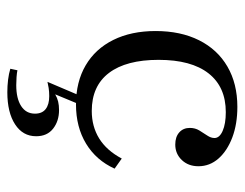

<svg xmlns="http://www.w3.org/2000/svg" viewBox="-92 -376 664 521"><g transform="rotate(90 240.5 -115.0)"><path d="M262.9 11.3Q201.6 11.3 156.9 -14.9Q112.1 -41.1 87.9 -89.9Q63.7 -138.7 63.7 -204.8Q63.7 -272.6 88.7 -322.6Q113.7 -372.6 160.1 -399.6Q206.5 -426.6 269.4 -426.6Q316.1 -426.6 352.4 -412.9Q388.7 -399.2 409.7 -375.4Q430.6 -351.6 430.6 -321Q430.6 -293.5 413.7 -275.8Q396.8 -258.1 371.8 -258.1Q350.8 -258.1 338.7 -269Q326.6 -279.8 326.6 -297.6Q326.6 -312.1 333.5 -323.4Q340.3 -334.7 347.2 -344.8Q354 -354.8 354 -364.5Q354 -378.2 334.7 -386.7Q315.3 -395.2 283.9 -395.2Q215.3 -395.2 178.6 -348.4Q141.9 -301.6 141.9 -212.9Q141.9 -125 177.4 -78.2Q212.9 -31.5 280.6 -31.5Q322.6 -31.5 355.2 -51.6Q387.9 -71.8 409.7 -112.9L437.1 -93.5Q414.5 -43.5 369.4 -16.1Q324.2 11.3 262.9 11.3ZM229.8 197.6Q212.9 197.6 196 195.6Q179 193.5 166.1 189.5L170.2 170.2Q177.4 171.8 188.7 172.6Q200 173.4 210.5 173.4Q246.8 173.4 267.3 160.1Q287.9 146.8 287.9 122.6Q287.9 103.2 275.4 93.5Q262.9 83.9 240.3 83.9Q228.2 83.9 218.1 85.5Q208.1 87.1 201.6 88.7L238.7 1.6H262.9L235.5 67.7Q245.2 62.1 255.2 59.7Q265.3 57.3 278.2 57.3Q308.1 57.3 328.6 73.4Q349.2 89.5 349.2 119.4Q349.2 155.6 316.9 176.6Q284.7 197.6 229.8 197.6Z"/></g></svg>

Font: Playfair 12pt Light
Style: Regular
Weight: 300
Designer: Claus Eggers Sørensen
Foundry: Claus Eggers Sørensen
Version: Version 2.000;gftools[0.9.28]